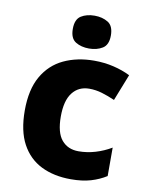

<svg xmlns="http://www.w3.org/2000/svg" viewBox="-87 -831 700 904"><g transform="rotate(10 263.5 -379.0)"><path d="M314 10Q233 10 172.5 -20Q112 -50 78.5 -112Q45 -174 45 -272Q45 -372 81.5 -435.5Q118 -499 182 -529Q246 -559 327 -559Q376 -559 420 -548.5Q464 -538 500 -520L450 -393Q418 -407 388 -416Q358 -425 327 -425Q276 -425 246.5 -387Q217 -349 217 -273Q217 -196 246.5 -161Q276 -126 327 -126Q368 -126 408 -138Q448 -150 483 -171V-35Q450 -14 409.5 -2Q369 10 314 10ZM292 -768Q329 -768 356 -751.5Q383 -735 383 -689Q383 -644 356 -627.5Q329 -611 292 -611Q254 -611 227.5 -627.5Q201 -644 201 -689Q201 -735 227.5 -751.5Q254 -768 292 -768Z"/></g></svg>

Font: Noto Sans Thai Looped ExtraBold
Style: Regular
Weight: 800
Designer: Sasikarn Vongin, Ben Mitchell
Foundry: The Fontpad Ltd
Version: Version 1.001; ttfautohint (v1.8.4.7-5d5b)